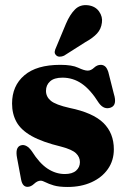

<svg xmlns="http://www.w3.org/2000/svg" viewBox="-20 -732 508 764"><path d="M238 -39.5Q267.5 -39.5 282.8 -53Q298 -66.5 298 -87Q298 -107 282.5 -122Q267 -137 223.5 -148.5Q149 -166.5 106.2 -190.5Q63.5 -214.5 45.8 -246.5Q28 -278.5 28 -320Q28 -390.5 76.8 -432.2Q125.5 -474 220 -474Q267 -474 291.2 -462.5Q315.5 -451 329 -451Q342 -451 354.2 -462.5Q366.5 -474 381 -474Q390.5 -474 398 -468Q405.5 -462 411 -445.5L433 -358.5Q447 -314 421 -304Q394 -294 373.5 -322Q340 -375.5 305.2 -399.2Q270.5 -423 228.5 -423Q195.5 -423 179.2 -408.2Q163 -393.5 163 -370.5Q163 -347 182.2 -331Q201.5 -315 257 -302.5Q350 -283.5 391.5 -242.8Q433 -202 433 -138Q433 -93 409.2 -59.2Q385.5 -25.5 344 -6.8Q302.5 12 249 12Q214.5 12 193.8 5.8Q173 -0.5 161 -6.8Q149 -13 142 -13Q129 -13 116 -0.8Q103 11.5 89.5 11.5Q69.5 11.5 64 -17.5L48 -103Q39.5 -146 62.5 -153.5Q85 -160.5 106.5 -130.5Q137 -82 169.5 -60.8Q202 -39.5 238 -39.5ZM242.5 -637.5Q258 -674 278.5 -694.5Q299 -715 331 -711Q360 -707 374.5 -686Q389 -665 385.5 -642Q382.5 -616.5 366.2 -598.8Q350 -581 320 -564.5L235 -510.5Q226.5 -506.5 217.5 -506.5Q208.5 -506.5 203 -512.5Q196.5 -519 197.8 -527Q199 -535 203.5 -544Z"/></svg>

Font: Fraunces 72pt S050
Style: Bold
Weight: 700
Version: Version 1.000; ttfautohint (v1.8.3)